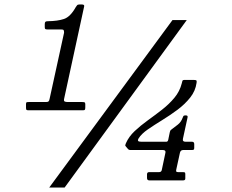

<svg xmlns="http://www.w3.org/2000/svg" viewBox="-20 -810 1040 860"><path d="M96.5 -328.5V-343.5Q96.5 -350.5 99.2 -351.8Q102 -353 109 -353H186Q194.5 -353 197.5 -355.8Q200.5 -358.5 202 -366.5L267 -663.5Q267 -672 265 -675Q263 -678 255 -678H194Q187 -678 183.8 -679.5Q180.5 -681 180.5 -688V-701Q180.5 -709.5 183.2 -712.2Q186 -715 195 -715Q238 -715.5 266.5 -725Q295 -734.5 319 -777.5Q322 -782 325 -786Q328 -790 336 -790H346Q359 -790 357 -781.5L267.5 -369Q265 -358.5 269 -355.8Q273 -353 284 -353H348Q354.5 -353 358.2 -351.8Q362 -350.5 362 -344V-329Q362 -321 360.2 -318.5Q358.5 -316 351 -316H108Q100 -316 98.2 -318.2Q96.5 -320.5 96.5 -328.5ZM752.5 -720H816.5L269.5 30H200.5ZM810 -30.5V-10Q810 -2 800 -2H649Q638.5 -2 638.5 -12.5V-29Q638.5 -39 648 -39H692Q702.5 -39 704.5 -48L721 -126Q723.5 -138 709.5 -138H568Q561 -138 558.2 -139Q555.5 -140 552.5 -143.5L544.5 -153Q540.5 -157 541 -159.8Q541.5 -162.5 544 -168.5Q557 -198 583.2 -222.8Q609.5 -247.5 641.8 -270.8Q674 -294 705.5 -318.5Q737 -343 761 -371.8Q785 -400.5 794 -436Q796 -443 797 -447.5Q798 -452 807.5 -452H847Q856.5 -452 859.2 -450Q862 -448 860.5 -439Q855.5 -402.5 831.8 -372.8Q808 -343 774.8 -318.2Q741.5 -293.5 706.5 -272Q671.5 -250.5 642.8 -230.8Q614 -211 601 -190.5Q596.5 -183.5 598.5 -179.2Q600.5 -175 614 -175H724.5Q731.5 -175 733.5 -183.5L740.5 -217.5Q742.5 -225 744.2 -226.8Q746 -228.5 750.5 -232Q761.5 -240 776.5 -251.8Q791.5 -263.5 798.5 -283.5Q800 -287.5 801.5 -290.2Q803 -293 809 -293H813Q822.5 -293 820 -283.5L799.5 -189Q796 -175 812 -175H840.5Q850 -175 850 -164.5V-148Q850 -141.5 847.8 -139.8Q845.5 -138 838.5 -138H800Q789 -138 786 -126L769.5 -50.5Q768 -43.5 769.8 -41.2Q771.5 -39 779 -39H799Q805 -39 807.5 -37.8Q810 -36.5 810 -30.5Z"/></svg>

Font: Besley* Medium
Style: Italic
Weight: 500
Italic angle: -13°
Designer: Owen Earl
Foundry: indestructible type*
Version: Version 3.000; ttfautohint (v1.8.3)